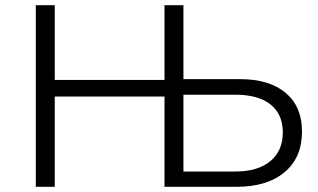

<svg xmlns="http://www.w3.org/2000/svg" viewBox="-20 -720 1224 740"><path d="M118 0V-700H191V-412H614V-700H687V-415H905Q1018 -415 1081 -362Q1144 -309 1144 -213Q1144 -113 1077 -56.5Q1010 0 891 0H687H614V-348H191V0ZM687 -59H887Q974 -59 1022 -99Q1070 -139 1070 -209Q1070 -280 1022.5 -317.5Q975 -355 887 -355H687Z"/></svg>

Font: Modern
Style: Small
Weight: 400
Designer: Julieta Ulanovsky
Foundry: Julieta Ulanovsky
Version: Version 8.000